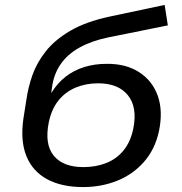

<svg xmlns="http://www.w3.org/2000/svg" viewBox="-20 -750 740 779"><path d="M317 9Q230 9 171 -23Q112 -55 87 -117Q62 -179 75 -269L87 -345Q94 -395 111.5 -445Q129 -495 165.5 -541.5Q202 -588 265 -625Q328 -662 426 -683L648 -730L661 -647L418 -598Q351 -584 302.5 -557Q254 -530 226 -489.5Q198 -449 191 -395L188 -374H189Q213 -413 246.5 -439Q280 -465 322 -478Q364 -491 412 -491Q490 -492 544 -457.5Q598 -423 620 -361.5Q642 -300 625 -218Q609 -144 564 -93Q519 -42 455 -16.5Q391 9 317 9ZM318 -72Q369 -72 411 -88.5Q453 -105 481.5 -140Q510 -175 521 -229Q538 -315 499 -363.5Q460 -412 378 -412Q328 -412 286.5 -394.5Q245 -377 217 -342Q189 -307 178 -254Q160 -165 198 -118.5Q236 -72 318 -72Z"/></svg>

Font: Nunito Sans 7pt SemiExpanded Medium
Style: Italic
Weight: 500
Width: 6
Italic angle: -9°
Designer: Vernon Adams
Foundry: Vernon Adams
Version: Version 3.101;gftools[0.9.27]